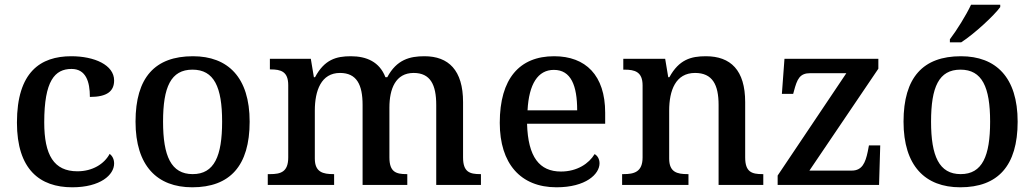

<svg xmlns="http://www.w3.org/2000/svg" viewBox="-20 -786 4397 816"><path d="M287 10C407 10 465 -43 465 -91C465 -109 458 -123 446 -132C423 -89 373 -58 309 -58C209 -58 168 -127 168 -266C168 -443 213 -493 284 -493C345 -493 362 -439 362 -374C436 -374 465 -399 465 -444C465 -510 381 -547 283 -547C152 -547 52 -480 52 -265C52 -66 149 10 287 10Z M797 10C957 10 1041 -81 1041 -269C1041 -457 949 -547 800 -547C639 -547 556 -457 556 -269C556 -81 648 10 797 10ZM799 -46C707 -46 673 -123 673 -269C673 -416 706 -490 798 -490C890 -490 924 -416 924 -269C924 -123 891 -46 799 -46Z M1118 0H1400V-46H1397C1353 -46 1318 -54 1318 -112V-316C1318 -401 1345 -476 1425 -476C1496 -476 1521 -426 1521 -340V0H1711V-46H1708C1663 -46 1635 -55 1635 -117V-329C1635 -408 1661 -476 1738 -476C1809 -476 1834 -426 1834 -340V0H2024V-46H2021C1976 -46 1948 -55 1948 -117V-352C1948 -488 1886 -547 1784 -547C1722 -547 1666 -533 1626 -458H1618C1593 -523 1538 -547 1471 -547C1409 -547 1359 -533 1319 -458H1314L1301 -536H1127V-491H1130C1174 -491 1205 -482 1205 -424V-117C1205 -55 1173 -46 1128 -46H1118Z M2345 10C2470 10 2528 -46 2528 -92C2528 -110 2519 -125 2507 -131C2483 -91 2433 -57 2364 -57C2273 -57 2224 -118 2220 -260H2552V-307C2552 -466 2469 -547 2335 -547C2188 -547 2104 -452 2104 -264C2104 -91 2192 10 2345 10ZM2433 -317H2222C2228 -429 2266 -489 2334 -489C2407 -489 2433 -422 2433 -317Z M2624 0H2906V-46H2902C2858 -46 2824 -54 2824 -112V-316C2824 -401 2851 -476 2934 -476C3008 -476 3034 -426 3034 -340V0H3224V-46H3220C3175 -46 3147 -55 3147 -117V-352C3147 -488 3085 -547 2980 -547C2917 -547 2866 -533 2825 -458H2820L2807 -536H2629V-490H2634C2678 -490 2711 -481 2711 -423V-117C2711 -55 2675 -46 2630 -46H2624Z M3285 0H3716L3721 -168H3673L3668 -142C3658 -94 3644 -61 3600 -61H3420L3713 -494V-536H3314L3303 -387H3351L3354 -398C3368 -451 3379 -475 3424 -475H3577L3285 -40Z M4017 -619V-606H4065C4121 -642 4206 -721 4231 -756V-766H4107C4086 -721 4046 -657 4017 -619ZM4061 10C4221 10 4305 -81 4305 -269C4305 -457 4213 -547 4064 -547C3903 -547 3820 -457 3820 -269C3820 -81 3912 10 4061 10ZM4063 -46C3971 -46 3937 -123 3937 -269C3937 -416 3970 -490 4062 -490C4154 -490 4188 -416 4188 -269C4188 -123 4155 -46 4063 -46Z"/></svg>

Font: Noto Naskh Arabic UI Medium
Style: Regular
Weight: 500
Designer: Monotype Design Team, David Williams, Mohamad Dakak and Nizar Qandah
Foundry: Monotype Imaging Inc.
Version: Version 2.014